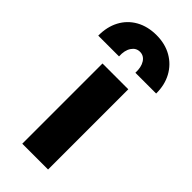

<svg xmlns="http://www.w3.org/2000/svg" viewBox="-281 -817 863 863"><g transform="rotate(45 150.0 -386.0)"><path d="M68 0V-510H232V0ZM-34 -585Q-34.5 -640.5 -12 -682.8Q10.5 -725 52.2 -748.5Q94 -772 150 -772Q205 -772 246.8 -748Q288.5 -724 311.5 -681.8Q334.5 -639.5 334 -585H202Q203.5 -622 189.2 -644.2Q175 -666.5 150 -666.5Q125.5 -666.5 110.8 -644.2Q96 -622 98 -585Z"/></g></svg>

Font: Geologica Cursive
Style: Bold
Weight: 700
Designer: Sindre Bremnes, Frode Helland
Foundry: Monokrom Skriftforlag AS
Version: Version 1.010;gftools[0.9.28]